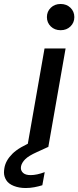

<svg xmlns="http://www.w3.org/2000/svg" viewBox="-106 -740 394 966"><path d="M199 -588Q169 -588 149.5 -607Q130 -626 130 -654Q130 -682 149.5 -701Q169 -720 199 -720Q229 -720 248.5 -701Q268 -682 268 -654Q268 -626 248.5 -607Q229 -588 199 -588ZM31 0 118 -496H224L137 0ZM23 206Q-10 206 -36.5 195.5Q-63 185 -74.5 166.5Q-86 148 -86 128Q-86 118 -84 106Q-78 68 -44 34Q-10 0 67 -31L120 -53L137 -1L78 26Q38 44 21 61Q4 78 0 96Q-1 101 -1 105Q-1 120 11 130.5Q23 141 48 141Q79 141 119 126L107 192Q88 198 66.5 202Q45 206 23 206Z"/></svg>

Font: Ultramarine Medium
Style: Italic
Weight: 500
Italic angle: -10°
Designer: Colophon Foundry, Jonny Pinhorn
Foundry: Colophon Foundry
Version: Version 1.200; ttfautohint (v1.8.3)